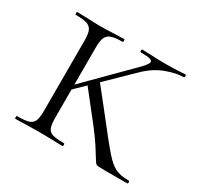

<svg xmlns="http://www.w3.org/2000/svg" viewBox="-108 -598 754 728"><g transform="rotate(30 268.5 -234.0)"><path d="M36 -12Q71 -12 87 -17Q103 -22 109 -36.5Q115 -51 115 -81V-387Q115 -417 109 -431Q103 -445 87 -450.5Q71 -456 37 -456Q35 -456 35 -462Q35 -468 37 -468L81 -467Q117 -465 139 -465Q164 -465 200 -467L242 -468Q245 -468 245 -462Q245 -456 242 -456Q209 -456 193 -450Q177 -444 171 -429.5Q165 -415 165 -385V-81Q165 -50 170.5 -36Q176 -22 191.5 -17Q207 -12 242 -12Q245 -12 245 -6Q245 0 242 0Q215 0 200 -1L139 -2L80 -1Q64 0 36 0Q34 0 34 -6Q34 -12 36 -12ZM290 -145 204 -254 241 -285 310 -198Q388 -98 416 -66Q444 -34 466 -23Q488 -12 526 -12Q529 -12 529 -6Q529 0 526 0H428Q395 0 390 -3Q385 -6 361 -46Q337 -86 290 -145ZM373 -443Q373 -450 361.5 -453Q350 -456 322 -456Q319 -456 319 -462Q319 -468 322 -468L358 -467Q388 -465 422 -465Q459 -465 491 -467Q499 -468 511 -468Q514 -468 514 -462Q514 -456 511 -456Q478 -456 435 -440Q392 -424 354 -387L151 -189L129 -188L333 -393Q373 -431 373 -443Z"/></g></svg>

Font: Cormorant SC Light
Style: Regular
Weight: 300
Designer: Christian Thalmann (Catharsis Fonts)
Foundry: Catharsis Fonts
Version: Version 4.000